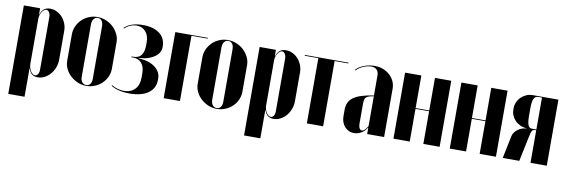

<svg xmlns="http://www.w3.org/2000/svg" viewBox="-51 -877 4175 1417"><g transform="rotate(10 2037.0 -168.5)"><path d="M160 -479V-495H38V168H160V-13V-43H162Q172 -13 189 -1.5Q206 10 230 10Q257 10 281 -2.5Q305 -15 323.5 -36Q342 -57 353 -85.5Q364 -114 364 -145V-361Q364 -391 353.5 -417Q343 -443 325.5 -462.5Q308 -482 284.5 -493.5Q261 -505 234 -505Q208 -505 190.5 -492.5Q173 -480 162 -449H160ZM160 -80V-417Q160 -430 164 -443.5Q168 -457 175 -468Q182 -479 190.5 -485.5Q199 -492 207 -492Q220 -492 229 -478Q238 -464 238 -444V-47Q238 -27 229.5 -14Q221 -1 208 -1Q199 -1 190.5 -7.5Q182 -14 175 -25Q168 -36 164 -50.5Q160 -65 160 -80Z M589 -505Q623 -505 654 -492Q685 -479 708 -457Q731 -435 745 -406.5Q759 -378 759 -346V-148Q759 -116 746 -87Q733 -58 710.5 -36.5Q688 -15 658 -2.5Q628 10 595 10Q560 10 529.5 -3Q499 -16 475.5 -37.5Q452 -59 438 -87.5Q424 -116 424 -148V-346Q424 -378 437 -407Q450 -436 472.5 -458Q495 -480 525 -492.5Q555 -505 589 -505ZM592 -499Q573 -499 561.5 -483.5Q550 -468 550 -443V-51Q550 -26 561.5 -11Q573 4 593 4Q612 4 622.5 -10.5Q633 -25 633 -51V-443Q633 -469 622 -484Q611 -499 592 -499Z M917 10Q962 10 997.5 1Q1033 -8 1057.5 -25.5Q1082 -43 1095 -68Q1108 -93 1108 -124V-137Q1108 -184 1066 -217.5Q1024 -251 956 -256L940 -258V-261L956 -262Q987 -264 1013.5 -273.5Q1040 -283 1059.5 -297Q1079 -311 1089.5 -329.5Q1100 -348 1100 -369V-374Q1100 -436 1054.5 -470.5Q1009 -505 929 -505Q884 -505 849 -493.5Q814 -482 791 -459L795 -455Q815 -474 838 -483.5Q861 -493 885 -493Q927 -493 952.5 -463.5Q978 -434 978 -385V-364Q978 -314 959 -288Q940 -262 900 -262H886V-256H900Q940 -256 963 -228.5Q986 -201 986 -154V-120Q986 -93 978.5 -71Q971 -49 956 -33.5Q941 -18 920.5 -10Q900 -2 874 -2Q850 -2 827 -8.5Q804 -15 782 -28L779 -23Q804 -7 839 1.5Q874 10 917 10Z M1173 0H1295V-489H1417V-495H1173Z M1567 -505Q1601 -505 1632 -492Q1663 -479 1686 -457Q1709 -435 1723 -406.5Q1737 -378 1737 -346V-148Q1737 -116 1724 -87Q1711 -58 1688.5 -36.5Q1666 -15 1636 -2.5Q1606 10 1573 10Q1538 10 1507.5 -3Q1477 -16 1453.5 -37.5Q1430 -59 1416 -87.5Q1402 -116 1402 -148V-346Q1402 -378 1415 -407Q1428 -436 1450.5 -458Q1473 -480 1503 -492.5Q1533 -505 1567 -505ZM1570 -499Q1551 -499 1539.5 -483.5Q1528 -468 1528 -443V-51Q1528 -26 1539.5 -11Q1551 4 1571 4Q1590 4 1600.5 -10.5Q1611 -25 1611 -51V-443Q1611 -469 1600 -484Q1589 -499 1570 -499Z M1927 -479V-495H1805V168H1927V-13V-43H1929Q1939 -13 1956 -1.5Q1973 10 1997 10Q2024 10 2048 -2.5Q2072 -15 2090.5 -36Q2109 -57 2120 -85.5Q2131 -114 2131 -145V-361Q2131 -391 2120.5 -417Q2110 -443 2092.5 -462.5Q2075 -482 2051.5 -493.5Q2028 -505 2001 -505Q1975 -505 1957.5 -492.5Q1940 -480 1929 -449H1927ZM1927 -80V-417Q1927 -430 1931 -443.5Q1935 -457 1942 -468Q1949 -479 1957.5 -485.5Q1966 -492 1974 -492Q1987 -492 1996 -478Q2005 -464 2005 -444V-47Q2005 -27 1996.5 -14Q1988 -1 1975 -1Q1966 -1 1957.5 -7.5Q1949 -14 1942 -25Q1935 -36 1931 -50.5Q1927 -65 1927 -80Z M2471 -495H2144V-489H2246V0H2368V-489H2471Z M2503 -98Q2503 -75 2510.5 -55Q2518 -35 2531 -20.5Q2544 -6 2561.5 2Q2579 10 2600 10Q2629 10 2655 -5.5Q2681 -21 2696 -47H2698V-27V0H2825V-363Q2825 -393 2812.5 -419Q2800 -445 2778.5 -464Q2757 -483 2728.5 -494Q2700 -505 2666 -505Q2646 -505 2625 -501Q2604 -497 2585 -489.5Q2566 -482 2551 -472Q2536 -462 2527 -451L2532 -447Q2539 -456 2551.5 -465Q2564 -474 2579.5 -481Q2595 -488 2611.5 -492Q2628 -496 2642 -496Q2669 -496 2683.5 -481Q2698 -466 2698 -437V-289Q2645 -281 2608 -269.5Q2571 -258 2547.5 -241Q2524 -224 2513.5 -201Q2503 -178 2503 -148ZM2655 -19Q2643 -19 2636 -32Q2629 -45 2629 -66V-207Q2629 -228 2631 -241Q2633 -254 2640.5 -262Q2648 -270 2661.5 -274.5Q2675 -279 2698 -283V-60Q2687 -40 2676 -29.5Q2665 -19 2655 -19Z M2895 -495V0H3017V-245H3119V0H3241V-495H3119V-251H3017V-495Z M3317 -495V0H3439V-245H3541V0H3663V-495H3541V-251H3439V-495Z M4044 -495H3853Q3826 -495 3803.5 -485Q3781 -475 3764.5 -458.5Q3748 -442 3738.5 -420Q3729 -398 3729 -374V-367Q3729 -344 3737.5 -323Q3746 -302 3761.5 -285.5Q3777 -269 3799.5 -258.5Q3822 -248 3850 -245V-244Q3832 -244 3815 -237.5Q3798 -231 3784.5 -221Q3771 -211 3761.5 -197.5Q3752 -184 3749 -170L3714 0H3838L3876 -182Q3880 -202 3883.5 -214.5Q3887 -227 3891 -233.5Q3895 -240 3901 -242Q3907 -244 3915 -244H3922V0H4044ZM3851 -342V-397Q3851 -446 3861 -467.5Q3871 -489 3893 -489H3922V-250H3888Q3868 -250 3859.5 -272Q3851 -294 3851 -342Z"/></g></svg>

Font: Moniqa Black
Style: Regular
Weight: 900
Designer: Rajesh Rajput
Foundry: Rajesh Rajput
Version: Version 1.000